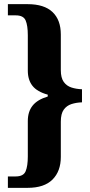

<svg xmlns="http://www.w3.org/2000/svg" viewBox="-20 -780 433 925"><path d="M18 125V70H56Q93 70 103.5 45Q114 20 114 -26V-197Q114 -242 137 -271Q160 -300 210 -315V-324Q159 -338 136.5 -366.5Q114 -395 114 -440V-610Q114 -657 103.5 -681.5Q93 -706 56 -706H18V-760H113Q193 -760 233 -722Q273 -684 273 -614V-442Q273 -405 287 -385.5Q301 -366 324 -358.5Q347 -351 375 -350V-287Q347 -286 324 -278.5Q301 -271 287 -251.5Q273 -232 273 -194V-24Q273 45 233 85Q193 125 113 125Z"/></svg>

Font: Noto Serif Georgian Condensed ExtraBold
Style: Regular
Weight: 800
Width: 3
Designer: Monotype Design Team, Akaki Razmadze
Foundry: Google LLC
Version: Version 2.003; ttfautohint (v1.8.4.7-5d5b)